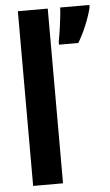

<svg xmlns="http://www.w3.org/2000/svg" viewBox="-54 -796 475 832"><g transform="rotate(-5 183.5 -380.0)"><path d="M186 0V-760H56V0ZM367 -749V-760H240C239 -723 227 -642 221 -613V-600H305C330 -641 355 -700 367 -749Z"/></g></svg>

Font: Noto Sans Georgian ExtraCondensed Bold
Style: Regular
Weight: 700
Width: 2
Designer: Monotype Design Team, Akaki Razmadze
Foundry: Google LLC
Version: Version 2.005